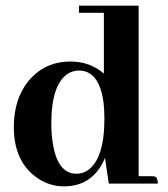

<svg xmlns="http://www.w3.org/2000/svg" viewBox="-20 -655 598 685"><path d="M368.2 0H543Q543 -22.5 531.2 -25.4Q526.4 -26.4 519.5 -26.4H474.6V-634.8H261.7V-609.4H350.6V-392.6Q300.8 -435.5 231.4 -435.5Q138.7 -435.5 80.1 -364.3Q29.3 -299.8 29.3 -202.1Q29.3 -81.1 108.4 -23.4Q153.3 9.8 208 9.8Q298.8 9.8 342.8 -67.4Q349.6 -79.1 354.5 -91.8ZM163.1 -213.9Q163.1 -356.4 224.6 -393.6Q242.2 -403.3 261.7 -403.3Q332 -403.3 348.6 -294.9Q352.5 -265.6 352.5 -232.4Q352.5 -85.9 291 -45.9Q273.4 -35.2 252.9 -35.2Q184.6 -35.2 168 -146.5Q163.1 -176.8 163.1 -213.9Z"/></svg>

Font: Abhaya Libre ExtraBold
Style: Regular
Weight: 800
Designer: Pushpananda Ekanayake, Sol Matas, Pathum Egodawatta
Foundry: Mooniak
Version: Version 1.050 ; ttfautohint (v1.6)